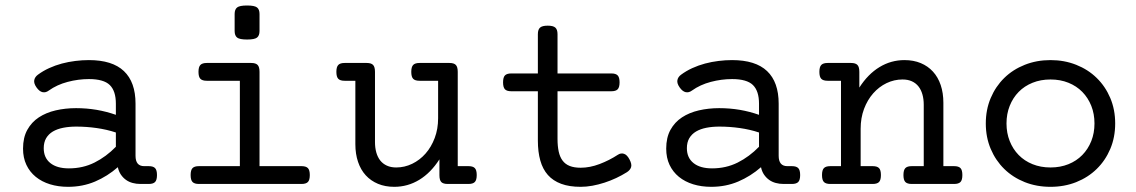

<svg xmlns="http://www.w3.org/2000/svg" viewBox="-20 -686 4237 716"><path d="M534.7 -66.4Q551.3 -66.4 558.3 -59.1Q565.4 -51.8 565.4 -33.2Q565.4 -14.6 558.3 -7.3Q551.3 0 534.7 0H503.4Q488.3 0 474.6 -3.7Q460.9 -7.3 450 -15.1Q439 -22.9 430.9 -34.7Q422.9 -46.4 419.4 -62.5Q380.9 -28.8 334.5 -9Q288.1 10.7 233.9 10.7Q197.3 10.7 166.5 1.2Q135.7 -8.3 113.3 -26.6Q90.8 -44.9 78.4 -71.3Q65.9 -97.7 65.9 -131.8Q65.9 -172.9 81.8 -201.7Q97.7 -230.5 124.8 -248.3Q151.9 -266.1 187.7 -274.4Q223.6 -282.7 263.7 -282.7Q303.2 -282.7 340.3 -276.4Q377.4 -270 412.1 -257.8V-299.3Q412.1 -346.7 389.4 -368.9Q366.7 -391.1 311.5 -391.1Q272 -391.1 232.2 -380.6Q192.4 -370.1 161.6 -348.1Q150.4 -339.8 138.7 -342.3Q127 -344.7 116.2 -359.9Q105.5 -375 107.7 -387Q109.9 -398.9 121.1 -407.2Q140.1 -421.4 163.1 -431.9Q186 -442.4 210.7 -449Q235.4 -455.6 261 -458.7Q286.6 -461.9 311.5 -461.9Q398.9 -461.9 442.1 -420.9Q485.4 -379.9 485.4 -299.3V-105Q485.4 -66.4 517.6 -66.4ZM412.1 -191.9Q378.4 -203.1 340.3 -208.5Q302.2 -213.9 264.2 -213.9Q237.8 -213.9 215.6 -209.5Q193.4 -205.1 177.2 -195.6Q161.1 -186 152.1 -170.7Q143.1 -155.3 143.1 -133.3Q143.1 -97.7 167.7 -77.9Q192.4 -58.1 236.8 -58.1Q289.1 -58.1 332.5 -79.8Q376 -101.6 412.1 -138.7Z M874.5 -384.8H751Q734.4 -384.8 727.3 -392.1Q720.2 -399.4 720.2 -418Q720.2 -436.5 727.3 -443.8Q734.4 -451.2 751 -451.2H917Q933.6 -451.2 940.7 -443.8Q947.8 -436.5 947.8 -418V-66.4H1104.5Q1121.1 -66.4 1128.2 -59.1Q1135.3 -51.8 1135.3 -33.2Q1135.3 -14.6 1128.2 -7.3Q1121.1 0 1104.5 0H721.7Q705.1 0 698 -7.3Q690.9 -14.6 690.9 -33.2Q690.9 -51.8 698 -59.1Q705.1 -66.4 721.7 -66.4H874.5ZM947.8 -570.3Q947.8 -553.2 938.5 -545.9Q929.2 -538.6 901.4 -538.6Q873.5 -538.6 864.3 -545.9Q855 -553.2 855 -570.3V-633.8Q855 -650.9 864.3 -658.2Q873.5 -665.5 901.4 -665.5Q929.2 -665.5 938.5 -658.2Q947.8 -650.9 947.8 -633.8Z M1727.1 -66.4Q1743.7 -66.4 1750.7 -59.1Q1757.8 -51.8 1757.8 -33.2Q1757.8 -14.6 1750.7 -7.3Q1743.7 0 1727.1 0H1649.4Q1632.8 0 1625.7 -7.1Q1618.7 -14.2 1618.7 -32.7V-91.8Q1586.4 -41.5 1543.5 -15.4Q1500.5 10.7 1450.2 10.7Q1416.5 10.7 1389.6 -0.5Q1362.8 -11.7 1344 -32.2Q1325.2 -52.7 1315.2 -82.3Q1305.2 -111.8 1305.2 -148.4V-384.8H1265.1Q1248.5 -384.8 1241.5 -392.1Q1234.4 -399.4 1234.4 -418Q1234.4 -436.5 1241.5 -443.8Q1248.5 -451.2 1265.1 -451.2H1347.7Q1364.3 -451.2 1371.3 -443.8Q1378.4 -436.5 1378.4 -418V-155.8Q1378.4 -134.8 1383.3 -117.4Q1388.2 -100.1 1397.9 -87.6Q1407.7 -75.2 1422.6 -68.4Q1437.5 -61.5 1457.5 -61.5Q1488.8 -61.5 1517.1 -75.2Q1545.4 -88.9 1566.9 -113.3Q1588.4 -137.7 1601.1 -171.4Q1613.8 -205.1 1613.8 -245.1V-384.8H1544.4Q1527.8 -384.8 1520.8 -392.1Q1513.7 -399.4 1513.7 -418Q1513.7 -436.5 1520.8 -443.8Q1527.8 -451.2 1544.4 -451.2H1656.2Q1672.9 -451.2 1679.9 -443.8Q1687 -436.5 1687 -418V-66.4Z M1985.8 -412.1V-558.6Q1985.8 -575.7 1993.9 -583Q2002 -590.3 2022.5 -590.3Q2043 -590.3 2051 -583Q2059.1 -575.7 2059.1 -558.6V-412.1H2259.8Q2276.4 -412.1 2283.4 -404.8Q2290.5 -397.5 2290.5 -378.9Q2290.5 -360.4 2283.4 -353Q2276.4 -345.7 2259.8 -345.7H2059.1V-168Q2059.1 -141.1 2063.5 -120.8Q2067.9 -100.6 2077.9 -87.2Q2087.9 -73.7 2104.5 -67.1Q2121.1 -60.5 2145.5 -60.5Q2179.7 -60.5 2215.8 -74.2Q2252 -87.9 2284.2 -108.9Q2295.4 -116.2 2306.9 -112.5Q2318.4 -108.9 2327.6 -91.3Q2336.9 -73.7 2333.5 -62.7Q2330.1 -51.8 2317.9 -43.9Q2299.3 -32.2 2278.1 -22.2Q2256.8 -12.2 2234.4 -4.9Q2211.9 2.4 2189.2 6.6Q2166.5 10.7 2145.5 10.7Q2103 10.7 2072.8 -0.5Q2042.5 -11.7 2023.2 -33.4Q2003.9 -55.2 1994.9 -87.4Q1985.8 -119.6 1985.8 -161.6V-345.7H1886.7Q1870.1 -345.7 1863 -353Q1856 -360.4 1856 -378.9Q1856 -397.5 1863 -404.8Q1870.1 -412.1 1886.7 -412.1Z M2933.1 -66.4Q2949.7 -66.4 2956.8 -59.1Q2963.9 -51.8 2963.9 -33.2Q2963.9 -14.6 2956.8 -7.3Q2949.7 0 2933.1 0H2901.9Q2886.7 0 2873 -3.7Q2859.4 -7.3 2848.4 -15.1Q2837.4 -22.9 2829.3 -34.7Q2821.3 -46.4 2817.9 -62.5Q2779.3 -28.8 2732.9 -9Q2686.5 10.7 2632.3 10.7Q2595.7 10.7 2564.9 1.2Q2534.2 -8.3 2511.7 -26.6Q2489.3 -44.9 2476.8 -71.3Q2464.4 -97.7 2464.4 -131.8Q2464.4 -172.9 2480.2 -201.7Q2496.1 -230.5 2523.2 -248.3Q2550.3 -266.1 2586.2 -274.4Q2622.1 -282.7 2662.1 -282.7Q2701.7 -282.7 2738.8 -276.4Q2775.9 -270 2810.5 -257.8V-299.3Q2810.5 -346.7 2787.8 -368.9Q2765.1 -391.1 2710 -391.1Q2670.4 -391.1 2630.6 -380.6Q2590.8 -370.1 2560.1 -348.1Q2548.8 -339.8 2537.1 -342.3Q2525.4 -344.7 2514.6 -359.9Q2503.9 -375 2506.1 -387Q2508.3 -398.9 2519.5 -407.2Q2538.6 -421.4 2561.5 -431.9Q2584.5 -442.4 2609.1 -449Q2633.8 -455.6 2659.4 -458.7Q2685.1 -461.9 2710 -461.9Q2797.4 -461.9 2840.6 -420.9Q2883.8 -379.9 2883.8 -299.3V-105Q2883.8 -66.4 2916 -66.4ZM2810.5 -191.9Q2776.9 -203.1 2738.8 -208.5Q2700.7 -213.9 2662.6 -213.9Q2636.2 -213.9 2614 -209.5Q2591.8 -205.1 2575.7 -195.6Q2559.6 -186 2550.5 -170.7Q2541.5 -155.3 2541.5 -133.3Q2541.5 -97.7 2566.2 -77.9Q2590.8 -58.1 2635.3 -58.1Q2687.5 -58.1 2731 -79.8Q2774.4 -101.6 2810.5 -138.7Z M3116.2 -384.8H3066.4Q3049.8 -384.8 3042.7 -392.1Q3035.6 -399.4 3035.6 -418Q3035.6 -436.5 3042.7 -443.8Q3049.8 -451.2 3066.4 -451.2H3153.8Q3170.4 -451.2 3177.5 -443.8Q3184.6 -436.5 3184.6 -418V-359.4Q3216.8 -409.7 3259.8 -435.8Q3302.7 -461.9 3353 -461.9Q3386.7 -461.9 3413.6 -450.7Q3440.4 -439.5 3459.2 -418.9Q3478 -398.4 3488 -368.9Q3498 -339.4 3498 -302.7V-66.4H3538.1Q3554.7 -66.4 3561.8 -59.1Q3568.8 -51.8 3568.8 -33.2Q3568.8 -14.6 3561.8 -7.3Q3554.7 0 3538.1 0H3379.9Q3363.3 0 3356.2 -7.3Q3349.1 -14.6 3349.1 -33.2Q3349.1 -51.8 3356.2 -59.1Q3363.3 -66.4 3379.9 -66.4H3424.8V-295.4Q3424.8 -316.4 3419.9 -333.7Q3415 -351.1 3405.3 -363.5Q3395.5 -376 3380.6 -382.8Q3365.7 -389.6 3345.7 -389.6Q3314.5 -389.6 3286.1 -376Q3257.8 -362.3 3236.3 -337.9Q3214.8 -313.5 3202.1 -279.8Q3189.5 -246.1 3189.5 -206.1V-66.4H3234.4Q3251 -66.4 3258.1 -59.1Q3265.1 -51.8 3265.1 -33.2Q3265.1 -14.6 3258.1 -7.3Q3251 0 3234.4 0H3076.2Q3059.6 0 3052.5 -7.3Q3045.4 -14.6 3045.4 -33.2Q3045.4 -51.8 3052.5 -59.1Q3059.6 -66.4 3076.2 -66.4H3116.2Z M3656.2 -225.6Q3656.2 -277.3 3674.6 -320.6Q3692.9 -363.8 3725.1 -395.3Q3757.3 -426.8 3801.5 -444.3Q3845.7 -461.9 3897.5 -461.9Q3949.2 -461.9 3993.4 -444.3Q4037.6 -426.8 4069.8 -395.3Q4102.1 -363.8 4120.4 -320.6Q4138.7 -277.3 4138.7 -225.6Q4138.7 -173.8 4120.4 -130.6Q4102.1 -87.4 4069.8 -55.9Q4037.6 -24.4 3993.4 -6.8Q3949.2 10.7 3897.5 10.7Q3845.7 10.7 3801.5 -6.8Q3757.3 -24.4 3725.1 -55.9Q3692.9 -87.4 3674.6 -130.6Q3656.2 -173.8 3656.2 -225.6ZM3733.4 -225.6Q3733.4 -189.9 3745.4 -159.9Q3757.3 -129.9 3778.8 -107.9Q3800.3 -85.9 3830.6 -73.7Q3860.8 -61.5 3897.5 -61.5Q3934.1 -61.5 3964.4 -73.7Q3994.6 -85.9 4016.1 -107.9Q4037.6 -129.9 4049.6 -159.9Q4061.5 -189.9 4061.5 -225.6Q4061.5 -261.2 4049.6 -291.3Q4037.6 -321.3 4016.1 -343.3Q3994.6 -365.2 3964.4 -377.4Q3934.1 -389.6 3897.5 -389.6Q3860.8 -389.6 3830.6 -377.4Q3800.3 -365.2 3778.8 -343.3Q3757.3 -321.3 3745.4 -291.3Q3733.4 -261.2 3733.4 -225.6Z"/></svg>

Font: Courier Prime
Style: Regular
Weight: 400
Designer: Alan Dague-Greene
Foundry: Quote-Unquote Apps
Version: Version 1.203